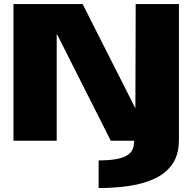

<svg xmlns="http://www.w3.org/2000/svg" viewBox="-20 -695 970 948"><path d="M467 233.5Q549 233.5 621 222.5Q693 211.5 747.2 185.2Q801.5 159 832.2 113.5Q863 68 863 0H642Q642.5 22.5 635.5 40.5Q628.5 58.5 609.2 71Q590 83.5 555.8 90.2Q521.5 97 467 97ZM46.5 0H260V-525H262L527 0H863.5V-675H650L648.5 -162H647.5L388 -675H46.5Z"/></svg>

Font: Anybody SemiExpanded ExtraBold
Style: Regular
Weight: 800
Width: 6
Version: Version 1.113;gftools[0.9.25]